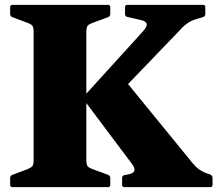

<svg xmlns="http://www.w3.org/2000/svg" viewBox="-20 -774 908 794"><path d="M495 0Q485 0 485 -10V-38Q485 -48 495 -50L502 -51Q532 -56 535.5 -67.5Q539 -79 525 -97L321 -369L570 -643Q591 -666 586 -677Q581 -688 559 -692L507 -704Q497 -706 497 -716V-744Q497 -754 507 -754H819Q829 -754 829 -744V-716Q829 -706 819 -703L795 -696Q774 -690 760.5 -681.5Q747 -673 736 -662L440 -354L491 -449L776 -100Q790 -83 802.5 -74Q815 -65 830 -59L850 -52Q859 -47 859 -38V-10Q859 0 849 0ZM119 0V-754H337V0ZM32 0Q22 0 22 -10V-38Q22 -47 31 -51L90 -73Q110 -81 114.5 -88Q119 -95 119 -111V-201H337V-115Q337 -93 342.5 -86.5Q348 -80 362 -75L427 -51Q436 -47 436 -38V-10Q436 0 426 0ZM22 -744Q22 -754 32 -754H426Q436 -754 436 -744V-716Q436 -707 427 -703L362 -679Q348 -674 342.5 -667.5Q337 -661 337 -639V-553H119V-643Q119 -659 114.5 -666.5Q110 -674 90 -681L31 -703Q22 -707 22 -716Z"/></svg>

Font: Hahmlet Black
Style: Regular
Weight: 900
Version: Version 1.002